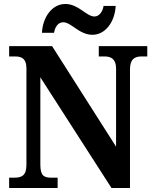

<svg xmlns="http://www.w3.org/2000/svg" viewBox="-20 -946 776 966"><path d="M445 -771C511 -771 558 -837 562 -916H501C497 -889 480 -863 455 -863C415 -863 375 -926 309 -926C242 -926 195 -860 191 -781H252C256 -808 271 -834 298 -834C339 -834 378 -771 445 -771ZM26 0H270V-52H240C203 -52 183 -60 183 -117V-557L541 0H634V-597C634 -649 658 -662 692 -662H721V-714H477V-662H506C538 -662 564 -650 564 -601V-208L242 -714H26V-662H55C86 -662 113 -654 113 -601V-117C113 -60 87 -52 49 -52H26Z"/></svg>

Font: Noto Serif Myanmar SemiCondensed
Style: Bold
Weight: 700
Width: 4
Designer: Ben Mitchell and the Monotype Design Team
Foundry: Monotype Imaging Inc.
Version: Version 2.106